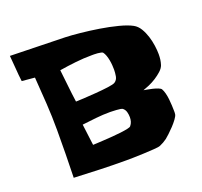

<svg xmlns="http://www.w3.org/2000/svg" viewBox="-130 -903 1112 1056"><g transform="rotate(-20 426.5 -374.5)"><path d="M802.7 -483.4Q802.7 -466.8 800.8 -452.1Q798.8 -437.5 793.9 -421.9Q788.1 -405.3 771.5 -390.1Q754.9 -375 734.4 -361.8Q713.9 -348.6 692.4 -339.4Q670.9 -330.1 656.2 -325.2Q661.1 -324.2 675.8 -321.8Q690.4 -319.3 706.5 -315.4Q722.7 -311.5 736.3 -306.2Q750 -300.8 753.9 -294.9Q760.7 -283.2 765.1 -266.1Q769.5 -249 771.5 -230Q773.4 -210.9 774.4 -192.9Q775.4 -174.8 775.4 -161.1Q775.4 -156.2 775.4 -150.9Q775.4 -145.5 774.4 -140.6Q772.5 -130.9 760.7 -114.7Q749 -98.6 733.4 -82Q717.8 -65.4 702.6 -51.3Q687.5 -37.1 679.7 -31.2Q668.9 -23.4 658.7 -17.6Q648.4 -11.7 636.7 -6.8Q627.9 -2.9 599.1 -1Q570.3 1 538.1 2.4Q505.9 3.9 477.5 4.4Q449.2 4.9 439.5 4.9Q361.3 4.9 285.2 2.4Q209 0 130.9 -3.9Q132.8 -73.2 133.8 -142.1Q134.8 -210.9 134.8 -281.2Q134.8 -360.4 129.9 -438.5Q125 -516.6 119.1 -594.7L43.9 -601.6Q39.1 -640.6 36.6 -678.2Q34.2 -715.8 30.3 -753.9Q110.4 -752 190.4 -750Q270.5 -748 350.6 -746.1Q384.8 -745.1 437.5 -739.7Q490.2 -734.4 545.4 -725.6Q600.6 -716.8 649.9 -704.1Q699.2 -691.4 727.5 -675.8Q749 -664.1 763.2 -640.6Q777.3 -617.2 786.1 -589.4Q794.9 -561.5 798.8 -533.2Q802.7 -504.9 802.7 -483.4ZM543 -487.3Q543 -497.1 542 -512.2Q541 -527.3 538.1 -543Q535.2 -558.6 530.3 -572.3Q525.4 -585.9 518.6 -594.7Q516.6 -597.7 507.8 -599.6Q499 -601.6 488.8 -602.5Q478.5 -603.5 468.8 -603.5Q459 -603.5 456.1 -603.5Q407.2 -603.5 359.4 -598.1Q311.5 -592.8 263.7 -585Q269.5 -537.1 274.4 -489.3Q279.3 -441.4 286.1 -393.6Q297.9 -393.6 332 -395.5Q366.2 -397.5 404.8 -400.4Q443.4 -403.3 476.6 -407.7Q509.8 -412.1 519.5 -418Q536.1 -428.7 539.6 -449.2Q543 -469.7 543 -487.3ZM535.2 -211.9Q535.2 -226.6 531.2 -241.7Q527.3 -256.8 515.6 -266.6Q512.7 -269.5 502 -271.5Q491.2 -273.4 479.5 -273.9Q467.8 -274.4 457 -274.9Q446.3 -275.4 442.4 -275.4Q400.4 -275.4 359.4 -271Q318.4 -266.6 277.3 -261.7L293 -137.7Q297.9 -137.7 315.9 -138.7Q334 -139.6 357.9 -141.1Q381.8 -142.6 408.7 -144.5Q435.5 -146.5 459 -149.4Q482.4 -152.3 499 -155.8Q515.6 -159.2 519.5 -164.1Q528.3 -174.8 531.7 -186.5Q535.2 -198.2 535.2 -211.9Z"/></g></svg>

Font: Slackey
Style: Regular
Weight: 400
Designer: Squid
Foundry: Font Diner, Inc DBA Sideshow
Version: Version 1.000